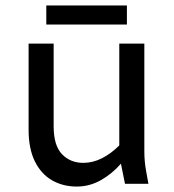

<svg xmlns="http://www.w3.org/2000/svg" viewBox="-20 -675 640 705"><path d="M85 -199V-515H177V-211Q177 -141 207.5 -109Q238 -77 286 -77Q321 -77 354.5 -94Q388 -111 418 -141V-515H510V-122Q510 -101 511.5 -83.5Q513 -66 517 -44L525 0H439L424 -74Q392 -37 350.5 -13.5Q309 10 262 10Q211 10 171 -13Q131 -36 108 -82.5Q85 -129 85 -199ZM150 -585V-655H446V-585Z"/></svg>

Font: Radio Canada
Style: Regular
Weight: 400
Designer: Charles Daoud, Etienne Aubert Bonn, Alexandre Saumier Demers, Jacques Le Bailly
Foundry: Radio-Canada
Version: Version 2.104;gftools[0.9.28.dev5+ged2979d]